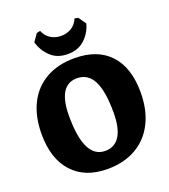

<svg xmlns="http://www.w3.org/2000/svg" viewBox="-157 -985 979 1110"><g transform="rotate(-20 333.0 -430.0)"><path d="M23 -307Q23 -415 62 -493.5Q101 -572 175 -614Q249 -656 350 -656Q492 -656 568 -574Q644 -492 644 -340Q644 -232 604 -152.5Q564 -73 489.5 -30.5Q415 12 314 12Q176 12 99.5 -72Q23 -156 23 -307ZM457 -284Q457 -416 424.5 -479Q392 -542 325 -542Q208 -542 208 -351Q208 -219 240.5 -155Q273 -91 337 -91Q396 -91 426.5 -139.5Q457 -188 457 -284ZM165 -821 197 -867 219 -872Q233 -838 261 -820.5Q289 -803 325 -803Q361 -803 389 -820.5Q417 -838 431 -872L453 -867L485 -821Q470 -766 429.5 -728.5Q389 -691 325 -691Q261 -691 221 -728.5Q181 -766 165 -821Z"/></g></svg>

Font: Alegreya ExtraBold
Style: Regular
Weight: 800
Designer: Juan Pablo del Peral
Foundry: Huerta Tipografica
Version: Version 2.007; ttfautohint (v1.6)